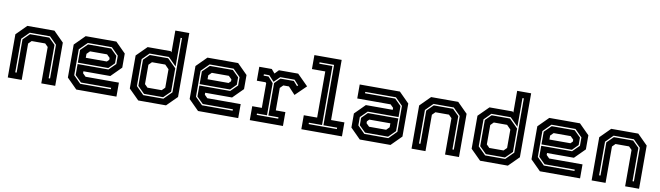

<svg xmlns="http://www.w3.org/2000/svg" viewBox="-39 -1332 6575 1913"><g transform="rotate(10 3248.5 -375.0)"><path d="M55 0V-437L158 -540H432L535 -437V0H394V-368L363.5 -398.5H226.5L196 -368V0ZM119.5 -63H133.5V-399L198.5 -463H393.5L457.5 -400V-63H471.5V-404L398.5 -477H193.5L119.5 -403Z M1058.5 -540 1161.5 -437V-294.5L1058.5 -191.5H786.5V-172L817 -141.5H1154.5V0H748L645 -103V-437L748 -540ZM1019 -463 1083 -400V-324.5L1025 -266.5H717V-395L786 -463ZM1024 -477H781L703 -399V-137L777 -63H1087V-77H782L717 -141V-252.5H1029L1097 -319.5V-404ZM989.5 -398.5H817L786.5 -368V-328H999.5L1020.5 -349V-368Z M1656 0H1375L1271.5 -103V-437L1375 -540H1608L1618 -530.5V-750H1759.5V-103ZM1613.5 -75H1420L1351 -143V-408L1410 -466H1595.5L1682.5 -380V-143ZM1587.5 -141.5 1618 -172V-358.5L1578 -399H1443.5L1413 -368V-172L1443.5 -141.5ZM1618.5 -61 1696.5 -139V-688H1682.5V-398L1600.5 -480H1405L1337 -412V-139L1415 -61Z M2290.5 -540 2393.5 -437V-294.5L2290.5 -191.5H2018.5V-172L2049 -141.5H2386.5V0H1980L1877 -103V-437L1980 -540ZM2251 -463 2315 -400V-324.5L2257 -266.5H1949V-395L2018 -463ZM2256 -477H2013L1935 -399V-137L2009 -63H2319V-77H2014L1949 -141V-252.5H2261L2329 -319.5V-404ZM2221.5 -398.5H2049L2018.5 -368V-328H2231.5L2252.5 -349V-368Z M2503.5 0V-141H2600.5V-391.5L2593 -399H2504.5V-540H2631L2665 -500L2703.5 -540H2898L3007.5 -430.5L2898.5 -324.5L2829.5 -398.5H2772.5L2742 -368V-140.5H2839V0ZM2562.5 -63.5H2780V-77.5H2678V-406L2732.5 -460.5H2868L2908 -415.5L2918 -424.5L2873 -474.5H2728L2670.5 -417L2617.5 -474.5H2562.5V-460.5H2611.5L2664 -403V-77.5H2562.5Z M3025 0V-141.5H3160V-608.5H3025V-750H3301V-141.5H3436V0ZM3088 -63H3373.5V-77H3235V-688H3088V-674H3221V-77H3088Z M3616.5 0 3513.5 -103V-245.5L3616.5 -348.5H3888.5V-368L3858 -398.5H3520.5V-540H3927L4030 -437V-103L3927 0ZM3656 -77 3592 -140V-215.5L3650 -273.5H3958V-145L3889 -77ZM3651 -63H3894L3972 -141V-403L3898 -477H3588V-463H3893L3958 -399V-287.5H3646L3578 -220.5V-136ZM3685.5 -141.5H3858L3888.5 -172V-212H3675.5L3654.5 -191V-172Z M4140 0V-437L4243 -540H4517L4620 -437V0H4479V-368L4448.5 -398.5H4311.5L4281 -368V0ZM4204.5 -63H4218.5V-399L4283.5 -463H4478.5L4542.5 -400V-63H4556.5V-404L4483.5 -477H4278.5L4204.5 -403Z M5114.5 0H4833.5L4730 -103V-437L4833.5 -540H5066.5L5076.5 -530.5V-750H5218V-103ZM5072 -75H4878.5L4809.5 -143V-408L4868.5 -466H5054L5141 -380V-143ZM5046 -141.5 5076.5 -172V-358.5L5036.5 -399H4902L4871.5 -368V-172L4902 -141.5ZM5077 -61 5155 -139V-688H5141V-398L5059 -480H4863.5L4795.5 -412V-139L4873.5 -61Z M5749 -540 5852 -437V-294.5L5749 -191.5H5477V-172L5507.5 -141.5H5845V0H5438.5L5335.5 -103V-437L5438.5 -540ZM5709.5 -463 5773.5 -400V-324.5L5715.5 -266.5H5407.5V-395L5476.5 -463ZM5714.5 -477H5471.5L5393.5 -399V-137L5467.5 -63H5777.5V-77H5472.5L5407.5 -141V-252.5H5719.5L5787.5 -319.5V-404ZM5680 -398.5H5507.5L5477 -368V-328H5690L5711 -349V-368Z M5962 0V-437L6065 -540H6339L6442 -437V0H6301V-368L6270.5 -398.5H6133.5L6103 -368V0ZM6026.5 -63H6040.5V-399L6105.5 -463H6300.5L6364.5 -400V-63H6378.5V-404L6305.5 -477H6100.5L6026.5 -403Z"/></g></svg>

Font: Tourney Thin
Style: Bold
Weight: 700
Version: Version 1.015